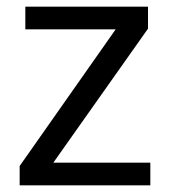

<svg xmlns="http://www.w3.org/2000/svg" viewBox="-20 -556 510 576"><path d="M431 0H39V-58L327 -468H56V-536H424V-470L140 -68H431Z"/></svg>

Font: ltamil85
Style: Book
Weight: 400
Designer: Jelle Bosma - Monotype Design Team
Foundry: Monotype Imaging Inc.
Version: Version 2.003